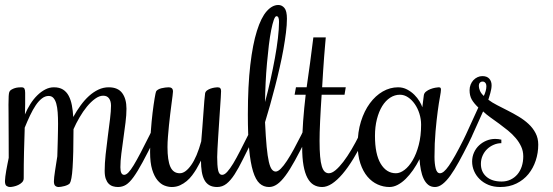

<svg xmlns="http://www.w3.org/2000/svg" viewBox="-36 -750 2219 770"><path d="M159.2 -365.2Q145 -365.2 132.1 -355.2Q119.1 -345.2 107.4 -327.9Q95.7 -310.5 84.7 -287.4Q73.7 -264.2 63 -237.8V-231.9Q61.5 -189 60.3 -140.6Q59.1 -92.3 59.1 -35.2Q59.1 -25.4 52.5 -18.8Q45.9 -12.2 37.1 -8.1Q28.3 -3.9 19 -2Q9.8 0 3.9 0Q-3.4 0 -9.8 -4.4Q-16.1 -8.8 -16.1 -23.9Q-16.1 -31.2 -14.6 -42.2Q-13.2 -53.2 -11 -65.9Q-8.8 -78.6 -6.1 -92Q-3.4 -105.5 -1 -117.2Q-1 -158.7 -1.2 -191.9Q-1.5 -225.1 -1.5 -251Q-1.5 -276.9 -1.7 -296.4Q-2 -315.9 -2 -330.1Q-2 -353.5 -1.2 -364.5Q-0.5 -375.5 1 -379.9Q3.4 -386.7 10 -390.6Q16.6 -394.5 23.9 -396.7Q31.2 -398.9 38.6 -399.4Q45.9 -399.9 49.8 -399.9Q59.1 -399.9 62 -394.5Q64.9 -389.2 64.9 -377.9Q64.9 -352.5 64.9 -332Q64.9 -311.5 64 -291Q73.2 -313 85.7 -332.8Q98.1 -352.5 113.3 -367.4Q128.4 -382.3 145.3 -391.1Q162.1 -399.9 180.2 -399.9Q202.1 -399.9 216.6 -390.9Q231 -381.8 239.5 -365.7Q248 -349.6 252.2 -327.9Q256.3 -306.2 257.8 -280.8Q271.5 -305.7 287.4 -327.4Q303.2 -349.1 321 -365.2Q338.9 -381.3 358.6 -390.6Q378.4 -399.9 399.9 -399.9Q437 -399.9 454.1 -376.7Q471.2 -353.5 471.2 -314Q471.2 -289.1 467.3 -258.3Q463.4 -227.5 459 -196Q454.6 -164.6 450.7 -134.3Q446.8 -104 446.8 -79.1Q446.8 -48.8 461.9 -48.8Q469.7 -48.8 479 -58.3Q488.3 -67.9 500.2 -87.6Q512.2 -107.4 528.1 -137.7Q543.9 -168 564.9 -210L569.8 -220.2L589.8 -205.1L585 -194.8Q556.2 -137.2 535.9 -99.6Q515.6 -62 499.5 -39.8Q483.4 -17.6 469 -8.8Q454.6 0 437 0Q426.8 0 417 -2.9Q407.2 -5.9 399.9 -13.2Q392.6 -20.5 388.2 -33Q383.8 -45.4 383.8 -64.9Q383.8 -94.2 387.7 -130.9Q391.6 -167.5 396.5 -204.1Q401.4 -240.7 405.3 -273.2Q409.2 -305.7 409.2 -326.2Q409.2 -344.2 401.4 -355.2Q393.6 -366.2 377.9 -366.2Q362.3 -366.2 345.5 -354Q328.6 -341.8 312.7 -322.5Q296.9 -303.2 283 -279.3Q269 -255.4 258.8 -231.9Q258.8 -180.7 257.8 -142.3Q256.8 -104 255.1 -77.6Q253.4 -51.3 250.5 -35.9Q247.6 -20.5 244.1 -15.1Q241.7 -11.7 235.8 -8.8Q230 -5.9 222.9 -3.9Q215.8 -2 209.2 -1Q202.6 0 199.2 0Q191.4 0 185.8 -4.6Q180.2 -9.3 180.2 -22.9Q180.2 -29.3 181.4 -40Q182.6 -50.8 184.6 -64Q186.5 -77.1 189 -92.3Q191.4 -107.4 193.8 -123Q194.3 -137.7 194.8 -155.8Q195.3 -173.8 195.8 -191.7Q196.3 -209.5 196.5 -225.8Q196.8 -242.2 196.8 -253.9Q196.8 -278.8 195.3 -299.3Q193.8 -319.8 189.7 -334.5Q185.5 -349.1 178.2 -357.2Q170.9 -365.2 159.2 -365.2Z M770 -106Q767.6 -102.1 762.9 -92.5Q758.3 -83 751.2 -71.3Q744.1 -59.6 734.6 -46.9Q725.1 -34.2 712.9 -23.9Q700.7 -13.7 685.8 -6.8Q670.9 0 652.8 0Q638.7 0 623.5 -5.9Q608.4 -11.7 595.5 -27.3Q582.5 -43 574.2 -70.1Q565.9 -97.2 565.9 -140.1Q565.9 -181.2 568.8 -222.4Q571.8 -263.7 575.9 -297.9Q580.1 -332 584 -355Q587.9 -377.9 589.8 -382.8Q591.8 -387.2 597.7 -390.6Q603.5 -394 611.1 -396Q618.7 -397.9 626.7 -398.9Q634.8 -399.9 640.6 -399.9Q648.4 -399.9 653.1 -396Q657.7 -392.1 657.7 -382.8Q657.7 -378.4 656 -365.5Q654.3 -352.5 651.9 -334Q649.4 -315.4 646.7 -293Q644 -270.5 641.6 -247.3Q639.2 -224.1 637.5 -201.4Q635.7 -178.7 635.7 -160.2Q635.7 -106.9 647.2 -81.1Q658.7 -55.2 685.1 -55.2Q707.5 -55.2 730.7 -87.9Q753.9 -120.6 771 -183.1Q773.4 -209.5 775.6 -239.5Q777.8 -269.5 779.8 -296.6Q781.7 -323.7 783.4 -345.2Q785.2 -366.7 786.6 -376Q788.1 -382.8 794.4 -387.5Q800.8 -392.1 808.8 -394.8Q816.9 -397.5 824.5 -398.7Q832 -399.9 835.9 -399.9Q844.2 -399.9 847.4 -396.2Q850.6 -392.6 850.6 -384.8Q850.6 -377.9 849.4 -358.6Q848.1 -339.4 846.4 -313.7Q844.7 -288.1 842.8 -258.8Q840.8 -229.5 839.1 -202.4Q837.4 -175.3 836.2 -153.3Q835 -131.3 835 -120.1Q835 -86.9 838.6 -67.9Q842.3 -48.8 855 -48.8Q864.3 -48.8 875.2 -60.8Q886.2 -72.8 899.2 -94.2Q912.1 -115.7 927.2 -145.3Q942.4 -174.8 960 -210L964.8 -220.2L984.9 -205.1L980 -194.8Q956.5 -148.4 938.7 -112.1Q920.9 -75.7 904.8 -50.8Q888.7 -25.9 872.1 -12.9Q855.5 0 835 0Q815.9 0 803.5 -7.3Q791 -14.6 783.7 -28.3Q776.4 -42 773.2 -61.5Q770 -81.1 770 -106Z M1069.8 -62Q1078.6 -62 1090.1 -73.5Q1101.6 -85 1114.7 -105Q1127.9 -125 1142.6 -151.9Q1157.2 -178.7 1172.9 -210L1177.7 -220.2L1197.8 -205.1L1192.9 -194.8Q1167 -143.1 1146.7 -106.2Q1126.5 -69.3 1108.9 -45.7Q1091.3 -22 1075.4 -11Q1059.6 0 1043 0Q1021 0 1005.1 -14.4Q989.3 -28.8 978.8 -62.7Q968.3 -96.7 963.1 -152.3Q958 -208 958 -290Q958 -406.2 967.8 -489.5Q977.5 -572.8 994.4 -626.2Q1011.2 -679.7 1033.4 -704.8Q1055.7 -730 1080.1 -730Q1094.7 -730 1104.7 -718Q1114.7 -706.1 1114.7 -674.8Q1114.7 -650.4 1110.8 -619.1Q1106.9 -587.9 1100.6 -552.2Q1094.2 -516.6 1085.4 -478.3Q1076.7 -439.9 1066.9 -402.1Q1057.1 -364.3 1046.9 -327.9Q1036.6 -291.5 1026.9 -259.8Q1029.8 -199.7 1033.4 -161.4Q1037.1 -123 1042.2 -101.1Q1047.4 -79.1 1054.2 -70.6Q1061 -62 1069.8 -62ZM1083 -663.1Q1083 -673.3 1080.6 -679.2Q1078.1 -685.1 1072.8 -685.1Q1067.4 -685.1 1062 -669.9Q1056.6 -654.8 1051.5 -628.9Q1046.4 -603 1042.2 -568.8Q1038.1 -534.7 1034.7 -496.3Q1031.2 -458 1029.3 -418Q1027.3 -377.9 1026.9 -340.8Q1038.6 -383.8 1048.6 -429Q1058.6 -474.1 1066.4 -516.6Q1074.2 -559.1 1078.6 -596.9Q1083 -634.8 1083 -663.1Z M1175.8 -160.2Q1175.8 -211.9 1179.7 -264.2Q1183.6 -316.4 1189.9 -370.1H1145.5L1150.9 -399.9H1193.8Q1200.7 -449.7 1207.8 -499.8Q1214.8 -549.8 1220.7 -600.1H1270.5Q1269.5 -589.4 1267.8 -569.1Q1266.1 -548.8 1263.9 -522.2Q1261.7 -495.6 1259.8 -464.1Q1257.8 -432.6 1255.9 -399.9H1350.6L1345.7 -370.1H1253.9Q1252 -342.3 1250.5 -315.4Q1249 -288.6 1247.8 -264.4Q1246.6 -240.2 1246.1 -220Q1245.6 -199.7 1245.6 -185.1Q1245.6 -147.9 1247.8 -123Q1250 -98.1 1254.6 -83Q1259.3 -67.9 1266.4 -61.5Q1273.4 -55.2 1282.7 -55.2Q1294.9 -55.2 1309.8 -67.6Q1324.7 -80.1 1340.8 -101.1Q1356.9 -122.1 1373.5 -150.1Q1390.1 -178.2 1405.8 -210L1410.6 -220.2L1430.7 -205.1L1425.8 -194.8Q1403.3 -149.4 1381.1 -113.3Q1358.9 -77.1 1337.4 -52Q1315.9 -26.9 1295.4 -13.4Q1274.9 0 1255.9 0Q1236.8 0 1221.9 -8.8Q1207 -17.6 1196.8 -36.9Q1186.5 -56.2 1181.2 -86.4Q1175.8 -116.7 1175.8 -160.2Z M1706.5 -121.1Q1706.5 -93.3 1711.4 -74.2Q1716.3 -55.2 1728.5 -55.2Q1735.8 -55.2 1744.4 -62.3Q1752.9 -69.3 1764.2 -85.4Q1775.4 -101.6 1789.8 -127.2Q1804.2 -152.8 1822.8 -189.9L1837.4 -220.2L1857.4 -205.1L1842.8 -174.8Q1822.3 -133.8 1804.4 -101.3Q1786.6 -68.8 1770.5 -46.4Q1754.4 -23.9 1739 -12Q1723.6 0 1708.5 0Q1692.4 0 1681.4 -8.8Q1670.4 -17.6 1663.1 -33Q1655.8 -48.3 1651.9 -68.6Q1647.9 -88.9 1646.5 -111.8Q1634.8 -88.4 1620.6 -68.1Q1606.4 -47.9 1591.1 -32.7Q1575.7 -17.6 1559.1 -8.8Q1542.5 0 1525.9 0Q1501.5 0 1478.5 -10.3Q1455.6 -20.5 1437.7 -41.5Q1419.9 -62.5 1409.2 -94.5Q1398.4 -126.5 1398.4 -169.9Q1398.4 -220.7 1411.6 -262.9Q1424.8 -305.2 1447.3 -335.7Q1469.7 -366.2 1499 -383.1Q1528.3 -399.9 1560.5 -399.9Q1580.1 -399.9 1596.7 -391.1Q1613.3 -382.3 1625.7 -369.9Q1638.2 -357.4 1646.5 -343.5Q1654.8 -329.6 1657.7 -319.8L1663.6 -367.2Q1664.6 -376.5 1672.6 -382.8Q1680.7 -389.2 1690.4 -392.8Q1700.2 -396.5 1709.5 -398.2Q1718.8 -399.9 1722.7 -399.9Q1728.5 -399.9 1730.5 -397.9Q1732.4 -396 1732.4 -390.1Q1732.4 -382.8 1728.3 -360.6Q1724.1 -338.4 1719.5 -304Q1714.8 -269.5 1710.7 -223.1Q1706.5 -176.8 1706.5 -121.1ZM1652.8 -250Q1652.8 -272.5 1646 -294.2Q1639.2 -315.9 1627.4 -332.8Q1615.7 -349.6 1600.3 -359.9Q1585 -370.1 1567.9 -370.1Q1546.9 -370.1 1528.6 -358.2Q1510.3 -346.2 1496.8 -324.5Q1483.4 -302.7 1475.6 -272.2Q1467.8 -241.7 1467.8 -205.1Q1467.8 -131.8 1490.7 -93.5Q1513.7 -55.2 1551.8 -55.2Q1568.4 -55.2 1586.2 -68.6Q1604 -82 1618.9 -107.2Q1633.8 -132.3 1643.3 -168.5Q1652.8 -204.6 1652.8 -250Z M2122.6 -169.9Q2122.6 -136.7 2112.5 -106.2Q2102.5 -75.7 2083.3 -52Q2064 -28.3 2035.4 -14.2Q2006.8 0 1970.2 0Q1943.8 0 1923.1 -8.5Q1902.3 -17.1 1887.7 -31.5Q1873 -45.9 1865.2 -64.2Q1857.4 -82.5 1857.4 -102.1Q1857.4 -121.6 1865 -138.4Q1872.6 -155.3 1885.5 -167.2Q1898.4 -179.2 1915 -186Q1931.6 -192.9 1950.2 -192.9Q1961.9 -192.9 1974.6 -189.9V-175.8Q1959 -175.8 1944.1 -169.4Q1929.2 -163.1 1917.7 -152.1Q1906.2 -141.1 1899.4 -125.7Q1892.6 -110.4 1892.6 -92.8Q1892.6 -60.5 1914.8 -41.3Q1937 -22 1975.6 -22Q1995.1 -22 2011.2 -29.5Q2027.3 -37.1 2038.8 -50.5Q2050.3 -64 2056.4 -82.5Q2062.5 -101.1 2062.5 -123Q2062.5 -144 2054.2 -162.1Q2045.9 -180.2 2032.2 -196.3Q2018.6 -212.4 2001.2 -226.6Q1983.9 -240.7 1966.1 -253.7Q1948.2 -266.6 1931.2 -278.8Q1914.1 -291 1901.4 -303.2L1852.5 -194.8L1832.5 -210L1882.3 -318.8Q1864.3 -335.9 1855.7 -351.3Q1847.2 -366.7 1847.2 -388.2Q1847.2 -399.9 1851.3 -410.4Q1855.5 -420.9 1862.5 -428.5Q1869.6 -436 1878.9 -440.4Q1888.2 -444.8 1898.4 -444.8Q1917 -444.8 1926.3 -434.3Q1935.5 -423.8 1935.5 -408.2Q1935.5 -400.9 1934.1 -392.8Q1932.6 -384.8 1930.4 -376.7Q1928.2 -368.7 1926 -361.8Q1923.8 -355 1922.4 -350.1Q1937 -338.9 1957.5 -328.4Q1978 -317.9 2000.2 -306.6Q2022.5 -295.4 2044.4 -282.2Q2066.4 -269 2083.7 -252.9Q2101.1 -236.8 2111.8 -216.3Q2122.6 -195.8 2122.6 -169.9ZM1899.4 -422.9Q1892.6 -422.9 1888.4 -418.2Q1884.3 -413.6 1884.3 -405.8Q1884.3 -397 1888.7 -386.2Q1893.1 -375.5 1904.3 -365.2Q1909.2 -375.5 1911.9 -385.3Q1914.6 -395 1914.6 -404.8Q1914.6 -412.6 1910.4 -417.7Q1906.2 -422.9 1899.4 -422.9Z"/></svg>

Font: Rochester
Style: Regular
Weight: 400
Version: Version 1.006